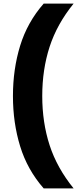

<svg xmlns="http://www.w3.org/2000/svg" viewBox="-20 -828 430 1068"><path d="M223 220Q132 116 92 -14.5Q52 -145 52 -294Q52 -443 92 -573.5Q132 -704 223 -808H389.5Q297 -694 256 -567.8Q215 -441.5 215 -294Q215 -146.5 256 -20.2Q297 106 389.5 220Z"/></svg>

Font: Encode Sans
Style: Bold
Weight: 700
Designer: Multiple Designers
Foundry: Impallari Type
Version: Version 3.002; ttfautohint (v1.8.3) -l 8 -r 50 -G 200 -x 14 